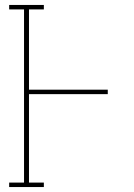

<svg xmlns="http://www.w3.org/2000/svg" viewBox="-20 -755 540 775"><path d="M17 0V-18H77V-717H17V-735H157V-717H97V-393H415V-375H97V-18H157V0Z"/></svg>

Font: Iosevka Slab Thin
Style: Regular
Weight: 100
Monospace: yes
Designer: Belleve Invis
Foundry: Belleve Invis
Version: Version 11.1.0; ttfautohint (v1.8.3)